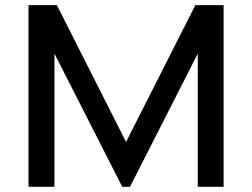

<svg xmlns="http://www.w3.org/2000/svg" viewBox="-20 -720 972 740"><path d="M451.2 0 189.9 -513.2V0H89.8V-700.2H199.2L465.8 -172.9L732.9 -700.2H841.8V0H742.2V-513.2L481 0Z"/></svg>

Font: Aldrich [RUS by Daymarius]
Style: Regular
Weight: 400
Designer: Matthew Desmond
Foundry: Matthew Desmond
Version: Version 1.002 August 24, 2018